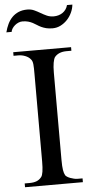

<svg xmlns="http://www.w3.org/2000/svg" viewBox="-59 -904 451 938"><g transform="rotate(-5 166.5 -434.5)"><path d="M24.9 0V-18.6H48.8Q69.3 -18.6 83.5 -24.2Q97.7 -29.8 107.4 -42.5Q119.1 -56.2 119.1 -117.7V-545.4Q119.1 -562.5 118.9 -574.5Q118.7 -586.4 117.7 -595Q116.7 -603.5 114.5 -609.4Q112.3 -615.2 108.4 -619.6Q99.1 -631.3 82.5 -637.9Q65.9 -644.5 48.8 -644.5H24.9V-662.1H308.6V-644.5H284.7Q245.6 -644.5 226.1 -620.6Q220.7 -612.3 217.3 -593.8Q213.9 -575.2 213.9 -545.4V-117.7Q213.9 -85.4 216.8 -67.9Q219.7 -50.3 225.1 -41.5Q227.5 -37.6 233.9 -33.4Q240.2 -29.3 248.8 -26.1Q257.3 -22.9 266.6 -20.8Q275.9 -18.6 284.7 -18.6H308.6V0ZM333 -868.7Q331.1 -848.6 322 -829.3Q313 -810.1 298.8 -795.2Q284.7 -780.3 266.4 -771Q248 -761.7 227.1 -761.7Q209 -761.7 195.6 -765.1Q182.1 -768.6 171.4 -773.7Q160.6 -778.8 151.6 -784.9Q142.6 -791 132.6 -796.1Q122.6 -801.3 110.6 -804.7Q98.6 -808.1 82.5 -808.1Q72.8 -808.1 63 -804Q53.2 -799.8 45.4 -793.2Q37.6 -786.6 32.2 -778.3Q26.9 -770 25.9 -761.7H0Q5.4 -783.2 14.4 -802Q23.4 -820.8 36.9 -834.5Q50.3 -848.1 68.8 -856Q87.4 -863.8 110.8 -863.8Q129.9 -863.8 144.8 -856.9Q159.7 -850.1 174.1 -841.6Q188.5 -833 203.6 -826.2Q218.8 -819.3 237.8 -819.3Q249.5 -819.3 260.7 -822.5Q272 -825.7 281.2 -832Q290.5 -838.4 297.1 -847.7Q303.7 -856.9 306.6 -868.7Z"/></g></svg>

Font: Doulos SIL Phon
Style: Regular
Weight: 400
Designer: Walt Agee, Victor Gaultney, Peter Martin, Debbi Hosken, Becca Hirsbrunner
Foundry: SIL International
Version: Version 5.000